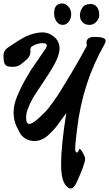

<svg xmlns="http://www.w3.org/2000/svg" viewBox="-20 -939 627 1103"><path d="M522 -727Q587 -727 587 -705Q587 -696 578 -680Q455 -465 423 -200Q412 -114 412 -80Q412 -63 424 -63Q428 -63 431 -73Q434 -83 437 -83Q444 -83 456.5 -60.5Q469 -38 469 -27Q469 2 422 105Q405 144 385 144Q381 144 373 140Q331 115 331 5.5Q331 -104 361 -290Q353 -280 333 -251.5Q313 -223 299.5 -206.5Q286 -190 265 -170Q224 -129 179 -129Q134 -129 104 -161Q95 -171 76.5 -209.5Q58 -248 58 -292.5Q58 -337 78.5 -386Q99 -435 120 -472.5Q141 -510 156 -534Q184 -575 243 -661Q249 -671 249 -677Q249 -691 225.5 -691Q202 -691 182 -682Q162 -673 159 -669Q156 -665 154 -655L155 -642Q155 -619 137.5 -601.5Q120 -584 100 -569.5Q80 -555 55 -555Q30 -555 20.5 -559.5Q11 -564 6 -574Q0 -588 0 -618Q0 -648 23 -664Q26 -666 51 -682.5Q76 -699 83.5 -704Q91 -709 113.5 -721.5Q136 -734 149 -738Q191 -753 225.5 -753Q260 -753 291 -727.5Q322 -702 322 -660Q322 -633 304.5 -593.5Q287 -554 235.5 -477.5Q184 -401 169 -376Q130 -305 130 -266Q130 -227 148 -227Q165 -227 197 -255.5Q229 -284 246 -303Q263 -322 286.5 -355Q310 -388 320.5 -405Q331 -422 354 -460Q377 -498 390 -519Q445 -612 479 -676Q477 -686 477 -693Q477 -727 522 -727ZM547 -878Q550 -868 550 -850.5Q550 -833 534 -814.5Q518 -796 493.5 -796Q469 -796 454 -811.5Q439 -827 439 -850Q439 -873 453 -894.5Q467 -916 501 -916Q535 -916 547 -878ZM338 -919Q356 -919 372.5 -901.5Q389 -884 389 -858.5Q389 -833 375 -814.5Q361 -796 340 -796Q319 -796 305 -815.5Q291 -835 291 -863Q291 -919 338 -919Z"/></svg>

Font: Devonshire
Style: Regular
Weight: 400
Designer: Astigmatic (AOETI)
Foundry: Astigmatic (AOETI)
Version: Version 1.001